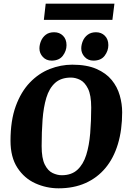

<svg xmlns="http://www.w3.org/2000/svg" viewBox="-20 -1011 697 1042"><path d="M298 11Q232 11 172 -16Q112 -43 74.5 -100.5Q37 -158 37 -247Q37 -357 65.5 -435Q94 -513 142 -563Q190 -613 250 -636.5Q310 -660 372 -660Q451 -660 503.5 -637Q556 -614 586.5 -576.5Q617 -539 630 -493Q643 -447 643 -402Q643 -306 620 -229.5Q597 -153 552.5 -99.5Q508 -46 444 -17.5Q380 11 298 11ZM315 -60Q368 -60 400 -89.5Q432 -119 448 -170Q464 -221 469.5 -287.5Q475 -354 475 -427Q475 -495 457.5 -530Q440 -565 415 -577.5Q390 -590 365 -590Q311 -590 279 -561Q247 -532 231.5 -480.5Q216 -429 211 -361.5Q206 -294 206 -218Q206 -152 223 -118Q240 -84 265.5 -72Q291 -60 315 -60ZM487 -682Q458 -682 439.5 -702Q421 -722 421 -748Q421 -768 429.5 -788.5Q438 -809 456 -822.5Q474 -836 501 -836Q530 -836 549 -817Q568 -798 568 -766Q568 -735 548 -708.5Q528 -682 487 -682ZM260 -682Q231 -682 212.5 -702Q194 -722 194 -748Q194 -768 202.5 -788.5Q211 -809 228.5 -822.5Q246 -836 274 -836Q303 -836 322 -817Q341 -798 341 -766Q341 -735 321 -708.5Q301 -682 260 -682ZM218 -903 228 -991H601L590 -903Z"/></svg>

Font: Faustina Light ExtraBold
Style: Italic
Weight: 800
Italic angle: -8°
Version: Version 1.200